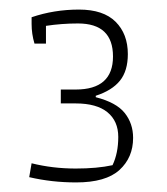

<svg xmlns="http://www.w3.org/2000/svg" viewBox="-20 -711 348 401"><path d="M41 -341 46 -370Q90 -359 138 -359Q183 -359 215 -366Q227 -391 227 -425Q227 -458 204.5 -476.5Q182 -495 138 -495H107V-524H138Q216 -524 216 -593Q216 -662 143 -662Q109 -662 76 -657V-620H52Q46 -640 46 -661V-675Q93 -691 145 -691Q196 -691 221.5 -665.5Q247 -640 247 -598Q247 -563 230.5 -542.5Q214 -522 180 -511V-508Q223 -497 240.5 -475Q258 -453 258 -423Q258 -382 229.5 -356Q201 -330 139 -330Q88 -330 41 -341Z"/></svg>

Font: Athiti ExtraLight
Style: Regular
Weight: 250
Version: Version 1.032